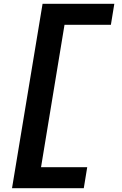

<svg xmlns="http://www.w3.org/2000/svg" viewBox="-20 -843 640 1006"><path d="M43 143 203 -823H579L561 -713H318L195 33H437L419 143Z"/></svg>

Font: Iosevka SS04 XBd Ex
Style: Italic
Weight: 800
Width: 7
Italic angle: -9°
Monospace: yes
Designer: Belleve Invis
Foundry: Belleve Invis
Version: Version 19.0.0; ttfautohint (v1.8.4)